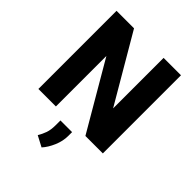

<svg xmlns="http://www.w3.org/2000/svg" viewBox="-265 -847 1235 1235"><g transform="rotate(45 352.0 -230.0)"><path d="M645 -710.9V0H486.3L217.8 -459.5V0H58.6V-710.9H217.8L486.8 -251.5V-710.9ZM408.2 43V77.6Q408.2 125 387.7 172.9Q367.2 220.7 338.9 251.5L265.6 212.9Q281.7 186.5 292 157.5Q302.2 128.4 302.2 85.4V43Z"/></g></svg>

Font: Vazirmatn UI FD ExtraBold
Style: Regular
Weight: 800
Designer: Saber Rastikerdar
Foundry: Saber Rastikerdar
Version: Version 33.003